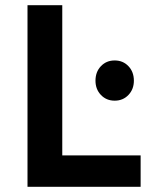

<svg xmlns="http://www.w3.org/2000/svg" viewBox="-20 -720 581 740"><path d="M86 -700H220V-121H522V0H86ZM496 -409Q496 -376 475 -354Q454 -332 422 -332Q390 -332 369 -354Q348 -376 348 -409Q348 -443 369 -465Q390 -487 422 -487Q454 -487 475 -465Q496 -443 496 -409Z"/></svg>

Font: Montserrat Medium
Style: Regular
Weight: 500
Designer: Julieta Ulanovsky
Foundry: Julieta Ulanovsky
Version: Version 6.001